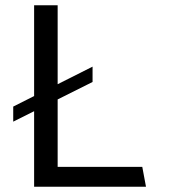

<svg xmlns="http://www.w3.org/2000/svg" viewBox="-20 -706 640 726"><path d="M109 0V-686H198V-75H518L532 0ZM30 -246V-303L330 -454V-396Z"/></svg>

Font: Chivo Mono Medium Light
Style: Regular
Weight: 300
Monospace: yes
Version: Version 1.008